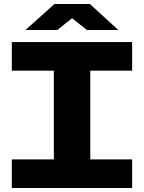

<svg xmlns="http://www.w3.org/2000/svg" viewBox="-20 -939 719 959"><path d="M249 -127V-602H431V-127ZM39 0V-143H640V0ZM39 -586V-729H640V-586ZM107 -789 252 -919H429L571 -789H414L340 -848L266 -789Z"/></svg>

Font: Hubot Sans SemiExpanded
Style: Bold
Weight: 700
Width: 6
Designer: Deni Anggara
Foundry: GitHub, Inc., Subsidiary of Microsoft Corporation
Version: Version 2.000